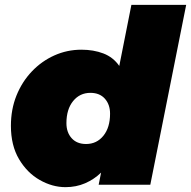

<svg xmlns="http://www.w3.org/2000/svg" viewBox="-20 -762 788 792"><path d="M250 10Q196 10 144 -19.5Q92 -49 58.5 -105.5Q25 -162 25 -243Q25 -311 48 -368Q71 -425 111.5 -467.5Q152 -510 204.5 -533.5Q257 -557 316 -557Q366 -557 406.5 -541.5Q447 -526 472 -490L522 -742H748L600 0H387L397 -50Q368 -22 331 -6Q294 10 250 10ZM335 -168Q379 -168 406.5 -202Q434 -236 434 -293Q434 -331 412.5 -355Q391 -379 353 -379Q309 -379 281.5 -345Q254 -311 254 -254Q254 -216 275.5 -192Q297 -168 335 -168Z"/></svg>

Font: Montserrat Black
Style: Italic
Weight: 900
Italic angle: -11.3°
Designer: Julieta Ulanovsky
Foundry: Julieta Ulanovsky
Version: Version 9.000; ttfautohint (v1.8.4.7-5d5b)